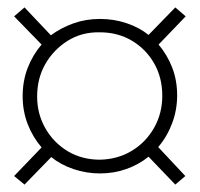

<svg xmlns="http://www.w3.org/2000/svg" viewBox="-20 -501 538 517"><path d="M46 -4 18 -27 92 -104Q68 -132 54.5 -167Q41 -202 41 -242Q41 -283 54.5 -318Q68 -353 92 -381L18 -457L46 -481L117 -406Q144 -426 177.5 -438Q211 -450 249 -450Q287 -450 321 -438.5Q355 -427 380 -407L452 -481L480 -457L407 -381Q430 -354 443.5 -319.5Q457 -285 457 -244Q457 -205 443.5 -169Q430 -133 406 -105L479 -27L452 -4L380 -79Q354 -58 320.5 -46Q287 -34 249 -34Q213 -34 178.5 -45.5Q144 -57 118 -78ZM249 -71Q297 -72 335 -95Q373 -118 395 -157Q417 -196 417 -243Q417 -292 395 -330.5Q373 -369 335 -391.5Q297 -414 249 -414Q200 -415 162 -391Q124 -367 102 -328.5Q80 -290 80 -241Q80 -194 102.5 -155Q125 -116 163 -93.5Q201 -71 249 -71Z"/></svg>

Font: Nunito Sans 10pt Condensed ExtraLight
Style: Italic
Weight: 250
Width: 3
Italic angle: -9°
Designer: Vernon Adams
Foundry: Vernon Adams
Version: Version 3.101;gftools[0.9.27]